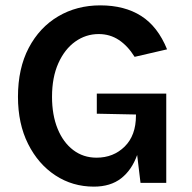

<svg xmlns="http://www.w3.org/2000/svg" viewBox="-20 -682 717 716"><path d="M330 14Q250.5 14 186.5 -28Q122.5 -70 84.8 -145.2Q47 -220.5 47 -321Q47 -427 87.2 -503.5Q127.5 -580 197 -621Q266.5 -662 354 -662Q444.5 -662 506.5 -622.5Q568.5 -583 603 -498L482 -470Q456.5 -511 423.2 -533Q390 -555 348 -555Q300 -555 260.5 -526.8Q221 -498.5 197.5 -446Q174 -393.5 174 -321Q174 -253 194.8 -202Q215.5 -151 253 -122.5Q290.5 -94 340 -94Q403 -94 445 -135.5Q487 -177 487 -251V-255L341 -258V-333H600V0H504L491.5 -104Q471.5 -48 431.8 -17Q392 14 330 14Z"/></svg>

Font: Karla
Style: Bold
Weight: 700
Designer: Jonathan Pinhorn
Version: Version 2.004; ttfautohint (v1.8.4.7-5d5b);gftools[0.9.33]